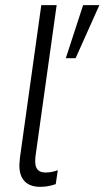

<svg xmlns="http://www.w3.org/2000/svg" viewBox="-20 -717 405 744"><path d="M55 -76Q55 -84 57 -104L140 -697H199.5L117.5 -111.5Q116.5 -104.5 116.5 -90.5Q116.5 -48.5 156 -48.5Q180 -48.5 204 -57.5L196 -3.5Q166.5 7 136 7Q96 7 75.5 -14.5Q55 -36 55 -76ZM302 -697H365L273 -491.5H235Z"/></svg>

Font: HK Grotesk Light
Style: Italic
Weight: 300
Italic angle: -16°
Designer: Alfredo Marco Pradil
Foundry: Hanken Design Co.
Version: Version 3.001